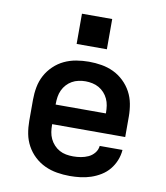

<svg xmlns="http://www.w3.org/2000/svg" viewBox="-84 -811 767 888"><g transform="rotate(10 300.0 -366.5)"><path d="M303 8Q273 8 243 3Q213 -2 186 -14.5Q159 -27 137 -47.5Q115 -68 100.5 -94.5Q86 -121 80.5 -150.5Q75 -180 75 -210V-310Q75 -340 80.5 -369.5Q86 -399 100 -425Q114 -451 136 -472Q158 -493 184.5 -505.5Q211 -518 240.5 -523Q270 -528 300 -528Q330 -528 359.5 -523Q389 -518 415.5 -505.5Q442 -493 464 -472Q486 -451 500 -425Q514 -399 519.5 -369.5Q525 -340 525 -310V-214H182V-210Q182 -193 184.5 -177Q187 -161 194 -146Q201 -131 212.5 -118.5Q224 -106 238.5 -98Q253 -90 269.5 -87Q286 -84 303 -84Q321 -84 339 -87Q357 -90 373.5 -97.5Q390 -105 402 -119.5Q414 -134 416 -153H523Q521 -127 511.5 -103.5Q502 -80 486 -60.5Q470 -41 448 -27.5Q426 -14 402 -6Q378 2 353 5Q328 8 303 8ZM182 -306H418V-310Q418 -326 415.5 -342.5Q413 -359 406 -374Q399 -389 388 -401Q377 -413 363 -421Q349 -429 332.5 -432.5Q316 -436 300 -436Q284 -436 267.5 -432.5Q251 -429 237 -421Q223 -413 212 -401Q201 -389 194 -374Q187 -359 184.5 -342.5Q182 -326 182 -310ZM229 -599V-741H371V-599Z"/></g></svg>

Font: Iosevka SS04 Semibold Extended
Style: Regular
Weight: 600
Width: 7
Monospace: yes
Designer: Belleve Invis
Foundry: Belleve Invis
Version: Version 19.0.0; ttfautohint (v1.8.4)